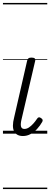

<svg xmlns="http://www.w3.org/2000/svg" viewBox="-20 -905 340 1300"><path d="M135 16Q93 16 76 -15Q59 -46 76 -111L164 -495Q167 -506 173 -510.5Q179 -515 193 -515Q209 -515 215 -509.5Q221 -504 218 -492L127 -102Q118 -67 122 -49.5Q126 -32 145 -32Q161 -32 176 -42Q191 -52 205 -67.5Q219 -83 231 -101Q236 -109 242.5 -110.5Q249 -112 257 -106Q267 -100 268.5 -93.5Q270 -87 266 -80Q252 -55 232 -33Q212 -11 187.5 2.5Q163 16 135 16ZM0 365H300V375H0ZM0 -20H300V0H0ZM0 -505H300V-500H0ZM0 -885H300V-875H0Z"/></svg>

Font: Playwrite AT Guides
Style: Italic
Weight: 400
Italic angle: -13.0072°
Designer: Veronika Burian, José Scaglione
Foundry: TypeTogether
Version: Version 1.002